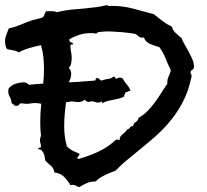

<svg xmlns="http://www.w3.org/2000/svg" viewBox="-90 -742 810 751"><path d="M71.3 -335.9Q60.5 -338.9 47.9 -338.9Q39.1 -338.9 30.3 -337.4Q21.5 -335.9 11.7 -335.9Q6.8 -335.9 2.4 -336.9Q-2 -337.9 -5.9 -337.9Q-13.7 -337.9 -15.1 -333Q-16.6 -328.1 -26.4 -328.1Q-34.2 -328.1 -36.6 -332.5Q-39.1 -336.9 -44.9 -337.9Q-44.9 -351.6 -51.3 -361.8Q-57.6 -372.1 -57.6 -384.8Q-57.6 -391.6 -56.6 -394.5Q-47.9 -408.2 -29.8 -414.1Q-11.7 -419.9 3.9 -419.9Q10.7 -419.9 14.6 -417Q18.6 -414.1 24.4 -410.2Q38.1 -412.1 51.8 -413.1L79.1 -415Q82 -442.4 82 -472.7Q82 -496.1 79.6 -519.5Q77.1 -543 70.3 -565.4Q47.9 -560.5 25.4 -554.2Q2.9 -547.9 -16.6 -537.1Q-27.3 -543.9 -39.6 -545.4Q-51.8 -546.9 -63.5 -550.8Q-70.3 -564.5 -70.3 -579.1Q-70.3 -592.8 -65.4 -605.5L-55.7 -630.9Q-32.2 -635.7 -9.3 -645.5Q13.7 -655.3 37.1 -663.1Q44.9 -665 57.1 -668Q69.3 -670.9 74.2 -672.9Q81.1 -675.8 83.5 -684.1Q85.9 -692.4 90.8 -698.2H107.4Q113.3 -698.2 120.1 -697.8Q127 -697.3 132.8 -694.3Q168 -703.1 203.1 -705.6Q238.3 -708 275.4 -712.9Q279.3 -712.9 287.1 -713.9L303.7 -716.8Q312.5 -718.8 319.8 -720.2Q327.1 -721.7 330.1 -721.7Q333 -721.7 333 -718.8H349.6Q391.6 -718.8 431.6 -708L511.7 -686.5Q528.3 -672.9 544.9 -660.2Q561.5 -647.5 582 -637.7Q586.9 -622.1 597.2 -612.8Q607.4 -603.5 620.1 -592.8Q625 -580.1 633.3 -565.9Q641.6 -551.8 649.4 -537.1Q657.2 -522.5 663.1 -508.3Q668.9 -494.1 668.9 -481.4Q668.9 -471.7 662.1 -468.8Q655.3 -465.8 655.3 -457Q655.3 -454.1 657.2 -452.1Q659.2 -450.2 659.2 -446.3V-442.4Q647.5 -385.7 625.5 -343.8Q603.5 -301.8 574.2 -266.6Q544.9 -231.4 508.3 -200.2Q471.7 -168.9 429.7 -134.8Q418 -125 405.8 -115.2Q393.6 -105.5 382.8 -94.7L361.3 -74.2Q360.4 -73.2 350.6 -69.8Q340.8 -66.4 338.9 -65.4Q325.2 -59.6 310.1 -51.8Q294.9 -43.9 284.2 -32.2Q264.6 -32.2 251 -26.4Q237.3 -20.5 220.7 -10.7Q215.8 -10.7 212.4 -12.7Q209 -14.6 205.1 -16.6Q201.2 -18.6 196.8 -19Q192.4 -19.5 185.5 -17.6Q173.8 -37.1 160.2 -50.8Q146.5 -64.5 123 -67.4Q120.1 -84 109.4 -93.3Q98.6 -102.5 87.9 -113.3Q85.9 -119.1 85 -127Q84 -134.8 81.1 -141.6Q78.1 -148.4 73.2 -153.3Q68.4 -158.2 59.6 -158.2Q58.6 -164.1 64.5 -164.1Q70.3 -164.1 70.3 -168.9Q70.3 -174.8 68.4 -180.7Q66.4 -186.5 66.4 -193.4Q66.4 -198.2 67.4 -202.1Q68.4 -206.1 70.3 -210.9Q67.4 -237.3 67.4 -264.6Q67.4 -283.2 68.4 -300.3Q69.3 -317.4 71.3 -335.9ZM420.9 -387.7Q415 -386.7 410.2 -383.8Q405.3 -380.9 399.4 -379.9V-377.9Q399.4 -374 397 -372.1Q394.5 -370.1 396.5 -365.2Q386.7 -359.4 375.5 -356.4Q364.3 -353.5 352.5 -351.6Q340.8 -349.6 330.1 -346.7Q319.3 -343.8 309.6 -337.9V-345.7Q301.8 -340.8 293.9 -340.8Q287.1 -340.8 281.2 -343.3Q275.4 -345.7 267.6 -345.7Q261.7 -345.7 257.8 -342.8Q252 -343.8 248 -346.2Q244.1 -348.6 239.3 -352.5Q236.3 -346.7 229 -344.7Q221.7 -342.8 215.8 -342.8Q209 -342.8 202.6 -343.8Q196.3 -344.7 189.5 -345.7Q183.6 -343.8 178.2 -343.3Q172.9 -342.8 168 -341.8Q165 -318.4 163.1 -294.9Q161.1 -271.5 161.1 -248Q161.1 -227.5 163.6 -208Q166 -188.5 171.9 -168.9Q182.6 -158.2 194.8 -152.3Q207 -146.5 220.7 -140.6V-137.7Q220.7 -134.8 216.8 -131.8Q212.9 -128.9 212.9 -124Q212.9 -120.1 216.8 -120.1Q257.8 -131.8 293.9 -148.4Q330.1 -165 361.3 -193.4Q364.3 -196.3 367.2 -196.3Q369.1 -196.3 372.6 -195.3Q376 -194.3 378.9 -193.4L377.9 -197.3Q377.9 -203.1 381.3 -208Q384.8 -212.9 389.6 -216.8L399.4 -225.6Q404.3 -230.5 407.2 -235.4Q415 -237.3 418.5 -243.2Q421.9 -249 430.7 -249Q432.6 -259.8 441.4 -265.1Q450.2 -270.5 452.1 -281.2Q471.7 -292 486.8 -307.6Q502 -323.2 515.1 -340.8Q528.3 -358.4 540 -377.4Q551.8 -396.5 564.5 -414.1V-418Q564.5 -433.6 569.8 -443.4Q575.2 -453.1 578.1 -466.8Q567.4 -489.3 557.6 -513.7Q547.9 -538.1 533.2 -557.6Q515.6 -562.5 497.6 -569.8Q479.5 -577.1 472.7 -595.7Q470.7 -594.7 465.8 -594.7Q457 -594.7 450.2 -601.6Q443.4 -608.4 434.6 -610.4Q426.8 -611.3 413.6 -613.3Q400.4 -615.2 385.7 -616.2Q371.1 -617.2 356.9 -618.2Q342.8 -619.1 335 -619.1Q327.1 -619.1 318.8 -618.7Q310.5 -618.2 301.8 -617.2Q293.9 -617.2 292 -614.7Q290 -612.3 284.2 -610.4Q279.3 -612.3 273.4 -612.3H261.7Q241.2 -612.3 221.2 -606Q201.2 -599.6 181.6 -588.9V-585Q181.6 -577.1 188.5 -576.2Q195.3 -575.2 196.3 -568.4Q191.4 -568.4 188.5 -567.9Q185.5 -567.4 185.5 -560.5Q185.5 -550.8 188 -539.1Q190.4 -527.3 190.4 -515.6Q190.4 -506.8 188.5 -495.1Q186.5 -483.4 178.7 -476.6Q188.5 -467.8 188.5 -453.1Q188.5 -436.5 178.7 -419.9Q189.5 -420.9 198.7 -420.9Q208 -420.9 216.8 -421.9L280.3 -426.8Q285.2 -427.7 284.2 -432.1Q283.2 -436.5 290 -436.5Q296.9 -436.5 299.3 -432.1Q301.8 -427.7 307.6 -426.8Q318.4 -431.6 332 -433.1Q345.7 -434.6 353.5 -442.4Q358.4 -442.4 359.9 -439Q361.3 -435.5 364.3 -433.6Q368.2 -435.5 371.6 -437Q375 -438.5 379.9 -438.5Q381.8 -438.5 384.3 -437.5Q386.7 -436.5 388.7 -436.5Q396.5 -422.9 405.8 -412.1Q415 -401.4 420.9 -387.7ZM72.3 -343.8Q71.3 -341.8 71.3 -339.8V-335.9Z"/></svg>

Font: RockSalt
Style: Regular
Weight: 400
Designer: Squid
Foundry: Font Diner, Inc DBA Sideshow
Version: Version 1.000